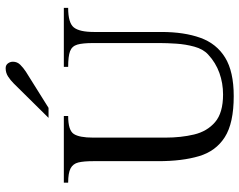

<svg xmlns="http://www.w3.org/2000/svg" viewBox="-105 -744 863 693"><g transform="rotate(-90 326.5 -397.5)"><path d="M644.5 -598.6V-583Q590.3 -583 574 -562.5Q557.6 -542 557.6 -489.7V-246.1Q557.6 -164.6 536.6 -106Q515.6 -47.4 465.1 -16.4Q414.6 14.6 326.2 14.6Q228.5 14.6 178 -17.6Q127.4 -49.8 109.4 -110.6Q91.3 -171.4 91.3 -257.8V-493.2Q91.3 -526.4 86.7 -545.9Q82 -565.4 65.4 -574.2Q48.8 -583 13.7 -583V-598.6H254.4V-583Q202.6 -583 189.5 -562.7Q176.3 -542.5 176.3 -493.2V-231.4Q176.3 -175.8 187.5 -128.7Q198.7 -81.5 232.2 -52.7Q265.6 -23.9 332 -23.9Q372.6 -23.9 409.7 -37.1Q446.8 -50.3 476.6 -78.1Q496.1 -96.2 504.6 -127.7Q513.2 -159.2 515.4 -192.9Q517.6 -226.6 517.6 -251V-493.2Q517.6 -530.8 512 -550Q506.3 -569.3 488 -576.2Q469.7 -583 431.6 -583V-598.6ZM450.2 -782.2Q450.2 -767.1 439.5 -756.1Q428.7 -745.1 414.6 -735.8L283.7 -653.8H247.6L372.1 -779.8Q383.3 -791 396.7 -799.8Q410.2 -808.6 426.8 -808.6Q438 -808.6 444.1 -800.5Q450.2 -792.5 450.2 -782.2Z"/></g></svg>

Font: Rohingya Solluk
Style: Regular
Weight: 400
Designer: SIL International
Foundry: SIL International
Version: Version 1.001